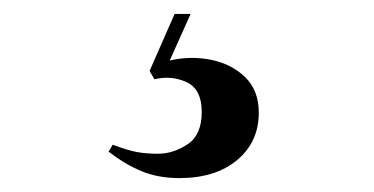

<svg xmlns="http://www.w3.org/2000/svg" viewBox="-20 -25 538 276"><path d="M254 -5 224 62Q254 55 283.5 61Q313 67 332.5 86Q352 105 352 137Q352 179 321 205Q290 231 238 231Q208 231 184.5 221.5Q161 212 136 193L142 183Q163 191 176.5 193.5Q190 196 207 196Q229 196 249.5 182.5Q270 169 270 136Q270 103 248 93Q226 83 202 89L195 77L231 -5Z"/></svg>

Font: Literata 72pt SemiBold
Style: Italic
Weight: 600
Italic angle: -2°
Designer: Latin by Veronika Burian and Jose Scaglione. Greek by Irene Vlachou. Cyrillic by Vera Evstafieva
Foundry: TypeTogether
Version: Version 3.002